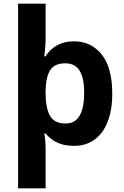

<svg xmlns="http://www.w3.org/2000/svg" viewBox="-20 -780 673 1040"><path d="M588 -273.7Q588 -181 562 -117.5Q536 -54 489.8 -22Q443.7 10 382.2 10Q343 10 313.5 1Q284 -8 262.9 -23.5Q241.7 -38.9 227 -57H220Q222 -47 223.5 -33Q225 -19 226 -5.5Q227 8 227 18.9V240H78V-760H227V-569Q227 -545 224.5 -517.5Q222 -490 220 -475H227Q241 -498 262.5 -516.2Q283.9 -534.4 313.5 -545.2Q343 -556 382 -556Q474 -556 531 -484.7Q588 -413.3 588 -273.7ZM436 -275.7Q436 -356 411.5 -396.5Q387 -437 334.3 -437Q276 -437 252.5 -401Q229 -365 227 -291V-275Q227 -196.2 250.5 -153.6Q274 -111 335.7 -111Q370.1 -111 392.2 -130.1Q414.3 -149.2 425.1 -186.2Q436 -223.2 436 -275.7Z"/></svg>

Font: Noto Sans Myanmar
Style: Regular
Weight: 400
Designer: Monotype Design Team
Foundry: Monotype Imaging Inc.
Version: Version 2.107